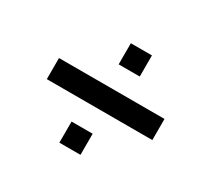

<svg xmlns="http://www.w3.org/2000/svg" viewBox="-112 -644 824 788"><g transform="rotate(30 300.0 -250.0)"><path d="M575 -300H75V-200H575ZM250 0H350V-100H250ZM300 -400H400V-500H300Z"/></g></svg>

Font: LS-VG5000 Shifted
Style: Regular
Weight: 400
Designer: Justin Bihan, 2021
Foundry: Justin Bihan, 2021
Version: Version 1.000;Glyphs 3.1.2 (3151)